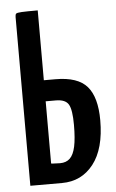

<svg xmlns="http://www.w3.org/2000/svg" viewBox="-51 -736 466 772"><g transform="rotate(-5 181.5 -350.0)"><path d="M40 0V-681Q40 -691 43.5 -694.5Q47 -698 66 -699Q85 -700 131 -700V-418H178Q268 -418 305.5 -374.5Q343 -331 343 -238Q343 -123 295 -61.5Q247 0 168 0ZM167 -80Q192 -80 207 -94.5Q222 -109 229 -141.5Q236 -174 236 -229Q236 -289 223.5 -311Q211 -333 172 -333H131V-82Q135 -81 141 -81Q147 -81 154 -80.5Q161 -80 167 -80Z"/></g></svg>

Font: Yanone Kaffeesatz Medium
Style: Regular
Weight: 500
Designer: Yanone (Cyrillic: Daniel Pouzeot, Huerta Tipografica, and Cyreal)
Foundry: Yanone
Version: Version 2.003